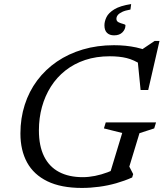

<svg xmlns="http://www.w3.org/2000/svg" viewBox="-20 -915 805 945"><path d="M387.5 -43Q416 -43 447.5 -49.2Q479 -55.5 509.5 -67Q540 -78.5 564.5 -95L514 -38L581.5 -260.5L491.5 -283L500.5 -312.5H748L739 -283L666.5 -259.5L616.5 -95L635.5 -58L630.5 -41.5Q593.5 -25 552.2 -13.2Q511 -1.5 468.2 4.2Q425.5 10 383 10Q280.5 10 213.2 -22.8Q146 -55.5 113.2 -115.5Q80.5 -175.5 80.5 -258Q80.5 -333 101.8 -399.2Q123 -465.5 163.2 -519.2Q203.5 -573 260.2 -611.8Q317 -650.5 387.8 -671.5Q458.5 -692.5 541 -692.5Q570 -692.5 597.5 -689.8Q625 -687 650.8 -681.5Q676.5 -676 701 -666.5L672 -667L741 -713.5H765L709.5 -472H672L657 -622.5L676.5 -596Q639 -620.5 603.5 -629.2Q568 -638 520.5 -638Q454 -638 399.2 -619.8Q344.5 -601.5 302 -568Q259.5 -534.5 230.5 -488.8Q201.5 -443 186.5 -388.5Q171.5 -334 171.5 -273.5Q171.5 -196.5 197 -145.2Q222.5 -94 270.8 -68.5Q319 -43 387.5 -43ZM597.5 -790.5Q597.5 -771 582.8 -756Q568 -741 541.5 -741Q519.5 -741 506.8 -753.2Q494 -765.5 494 -790.5Q494 -809.5 504 -830.5Q514 -851.5 542.5 -869Q571 -886.5 625.5 -895L622 -868Q596 -863.5 581 -856.2Q566 -849 559.5 -840.5Q553 -832 553 -822.5Q553 -810.5 564 -805.2Q575 -800 586.2 -797.2Q597.5 -794.5 597.5 -790.5Z"/></svg>

Font: Newsreader 14pt
Style: Italic
Weight: 400
Italic angle: -17°
Designer: Hugues Gentile
Foundry: Production Type
Version: Version 1.003